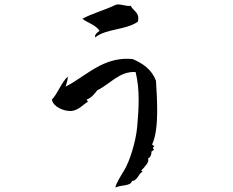

<svg xmlns="http://www.w3.org/2000/svg" viewBox="-20 -770 1040 858"><path d="M596 -673C606 -714 577 -719 564 -744C543 -740 512 -756 496 -748C449 -725 389 -709 348 -686C373 -667 408 -659 425 -632C416 -627 400 -613 406 -603C452 -642 542 -635 596 -673ZM677 -409C659 -458 620 -486 573 -506C517 -512 469 -498 427 -477C370 -448 322 -407 273 -383C277 -397 283 -410 283 -428C253 -400 240 -355 212 -325C217 -293 264 -273 296 -274C331 -275 355 -307 373 -315L367 -325C389 -333 402 -350 415 -367C471 -393 514 -453 586 -448C606 -369 600 -280 593 -203C587 -136 559 -48 535 -9C529 1 495 54 496 68C522 55 563 63 570 39C597 36 597 6 618 -3C618 -3 611 -4 612 -9C627 -24 650 -49 641 -61C652 -67 657 -77 657 -93C660 -95 674 -102 664 -106C662 -112 668 -113 670 -119C664 -119 661 -121 660 -125C693 -195 681 -337 677 -409Z"/></svg>

Font: Yuji Syuku Std R
Style: Regular
Weight: 400
Designer: Kataoka Yuji
Foundry: Kinuta Font Factory
Version: Version 3.000;hotconv 1.0.111;makeotfexe 2.5.65597